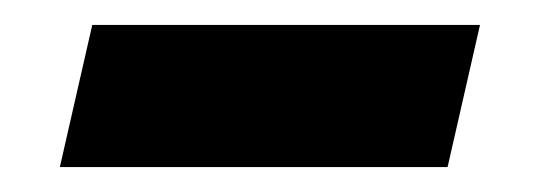

<svg xmlns="http://www.w3.org/2000/svg" viewBox="-20 -300 428 154"><path d="M28 -166 54 -280H365L339 -166Z"/></svg>

Font: Ysabeau Infant ExtraBold
Style: Italic
Weight: 800
Italic angle: -12°
Designer: Christian Thalmann (Catharsis Fonts)
Version: Version 2.001;gftools[0.9.30]; featfreeze: ss01,ss02,lnum